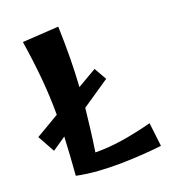

<svg xmlns="http://www.w3.org/2000/svg" viewBox="-157 -863 876 968"><g transform="rotate(-20 281.0 -379.0)"><path d="M91 -20Q95 -75 98.5 -126Q102 -177 104 -226L31 -176L-20 -268L106 -342Q106 -436 97.5 -532.5Q89 -629 71 -745L265 -757Q268 -666 267 -586.5Q266 -507 261 -434L364 -494L402 -427L253 -326Q247 -269 240 -212.5Q233 -156 224 -97Q292 -96 367.5 -107.5Q443 -119 531 -142L546 -15Q502 -10 445.5 -6Q389 -2 327 -1Q265 0 204 -4.5Q143 -9 91 -20Z"/></g></svg>

Font: Marhey SemiBold
Style: Regular
Weight: 600
Designer: Nur Syamsi & Bustanul Arifin
Foundry: Namelatype
Version: Version 1.000; ttfautohint (v1.8.4.7-5d5b)